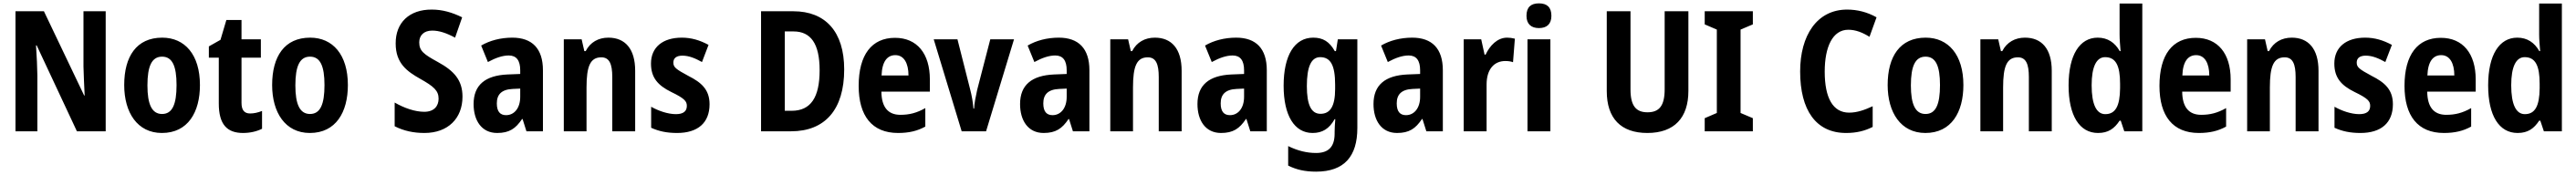

<svg xmlns="http://www.w3.org/2000/svg" viewBox="-20 -781 15305 1041"><path d="M608 0V-714H476V-385C477 -337 480 -279 483 -213H480L241 -714H72V0H202V-333C201 -382 199 -441 194 -511H198L437 0Z M1168 -275C1168 -456 1078 -557 944 -557C791 -557 718 -445 718 -275C718 -112 796 10 942 10C1097 10 1168 -114 1168 -275ZM856 -273C856 -388 882 -444 943 -444C1004 -444 1029 -388 1029 -275C1029 -160 1004 -103 943 -103C882 -103 856 -161 856 -273Z M1466 -106C1432 -106 1415 -126 1415 -169V-438H1530V-547H1415V-662H1325L1290 -544L1221 -505V-438H1280V-165C1280 -41 1329 10 1424 10C1468 10 1507 0 1537 -15V-121C1512 -111 1488 -106 1466 -106Z M2047 -275C2047 -456 1957 -557 1823 -557C1670 -557 1597 -445 1597 -275C1597 -112 1675 10 1821 10C1976 10 2047 -114 2047 -275ZM1735 -273C1735 -388 1761 -444 1822 -444C1883 -444 1908 -388 1908 -275C1908 -160 1883 -103 1822 -103C1761 -103 1735 -161 1735 -273Z M2728 -206C2728 -305 2677 -360 2582 -412C2498 -458 2471 -478 2471 -529C2471 -570 2498 -599 2548 -599C2589 -599 2632 -585 2684 -557L2726 -678C2667 -707 2609 -724 2546 -724C2412 -725 2330 -646 2331 -522C2331 -404 2399 -356 2477 -312C2557 -267 2586 -242 2586 -194C2586 -150 2559 -116 2501 -116C2446 -116 2382 -138 2325 -171V-30C2380 -2 2438 10 2502 10C2642 10 2728 -77 2728 -206Z M3024 -557C2955 -557 2890 -540 2839 -510L2879 -412C2925 -437 2966 -451 3003 -451C3048 -451 3071 -422 3071 -363V-341L2995 -338C2864 -332 2794 -276 2794 -162C2794 -65 2841 10 2934 10C3006 10 3044 -16 3082 -73H3085L3108 0H3206V-363C3206 -492 3142 -557 3024 -557ZM3027 -252 3071 -254V-205C3071 -137 3035 -96 2987 -96C2952 -96 2932 -117 2932 -166C2932 -219 2960 -249 3027 -252Z M3595 -557C3536 -557 3487 -530 3460 -477H3452L3436 -547H3330V0H3465V-261C3465 -387 3487 -440 3553 -440C3601 -440 3618 -400 3618 -323V0H3754V-360C3754 -491 3694 -557 3595 -557Z M4196 -161C4196 -249 4146 -291 4071 -329C3995 -370 3981 -381 3981 -409C3981 -435 3999 -450 4035 -450C4075 -450 4113 -433 4151 -412L4190 -514C4138 -542 4088 -557 4031 -557C3918 -557 3848 -500 3848 -403C3848 -319 3889 -273 3968 -234C4049 -195 4061 -178 4061 -151C4061 -119 4040 -102 3996 -102C3948 -102 3891 -122 3849 -146V-21C3895 0 3943 10 4003 10C4126 10 4196 -50 4196 -161Z M4996 -368C4996 -593 4884 -714 4694 -714H4502V0H4680C4882 0 4996 -129 4996 -368ZM4850 -363C4850 -201 4797 -122 4684 -122H4643V-594H4695C4797 -594 4850 -522 4850 -363Z M5298 -556C5160 -556 5082 -456 5082 -270C5082 -92 5161 10 5316 10C5381 10 5431 -2 5478 -28V-138C5427 -109 5383 -98 5330 -98C5256 -98 5218 -144 5217 -236H5505V-309C5505 -462 5429 -556 5298 -556ZM5300 -453C5351 -453 5378 -405 5378 -332H5218C5221 -417 5253 -453 5300 -453Z M5694 0H5839L6005 -547H5864L5786 -246C5777 -204 5769 -166 5768 -135H5764C5761 -174 5754 -213 5744 -251L5669 -547H5528Z M6271 -557C6202 -557 6137 -540 6086 -510L6126 -412C6172 -437 6213 -451 6250 -451C6295 -451 6318 -422 6318 -363V-341L6242 -338C6111 -332 6041 -276 6041 -162C6041 -65 6088 10 6181 10C6253 10 6291 -16 6329 -73H6332L6355 0H6453V-363C6453 -492 6389 -557 6271 -557ZM6274 -252 6318 -254V-205C6318 -137 6282 -96 6234 -96C6199 -96 6179 -117 6179 -166C6179 -219 6207 -249 6274 -252Z M6842 -557C6783 -557 6734 -530 6707 -477H6699L6683 -547H6577V0H6712V-261C6712 -387 6734 -440 6800 -440C6848 -440 6865 -400 6865 -323V0H7001V-360C7001 -491 6941 -557 6842 -557Z M7325 -557C7256 -557 7191 -540 7140 -510L7180 -412C7226 -437 7267 -451 7304 -451C7349 -451 7372 -422 7372 -363V-341L7296 -338C7165 -332 7095 -276 7095 -162C7095 -65 7142 10 7235 10C7307 10 7345 -16 7383 -73H7386L7409 0H7507V-363C7507 -492 7443 -557 7325 -557ZM7328 -252 7372 -254V-205C7372 -137 7336 -96 7288 -96C7253 -96 7233 -117 7233 -166C7233 -219 7261 -249 7328 -252Z M7783 -557C7672 -557 7607 -452 7607 -271C7607 -94 7671 10 7779 10C7837 10 7878 -15 7910 -72H7914C7912 -49 7910 -18 7910 4V14C7910 96 7870 129 7800 129C7745 129 7691 116 7634 88V204C7684 229 7735 240 7800 240C7968 240 8045 148 8045 -19V-547H7929L7918 -477H7911C7879 -534 7840 -557 7783 -557ZM7824 -441C7886 -441 7913 -393 7913 -277V-252C7913 -149 7884 -104 7826 -104C7771 -104 7745 -157 7745 -269C7745 -384 7771 -441 7824 -441Z M8371 -557C8302 -557 8237 -540 8186 -510L8226 -412C8272 -437 8313 -451 8350 -451C8395 -451 8418 -422 8418 -363V-341L8342 -338C8211 -332 8141 -276 8141 -162C8141 -65 8188 10 8281 10C8353 10 8391 -16 8429 -73H8432L8455 0H8553V-363C8553 -492 8489 -557 8371 -557ZM8374 -252 8418 -254V-205C8418 -137 8382 -96 8334 -96C8299 -96 8279 -117 8279 -166C8279 -219 8307 -249 8374 -252Z M8935 -557C8876 -557 8832 -509 8807 -456H8801L8781 -547H8677V0H8813V-279C8813 -369 8858 -418 8924 -418C8941 -418 8957 -416 8970 -411L8981 -551C8965 -555 8949 -557 8935 -557Z M9124 -761C9077 -761 9050 -739 9050 -687C9050 -637 9079 -614 9124 -614C9170 -614 9198 -637 9198 -687C9198 -738 9172 -761 9124 -761ZM9192 -547H9056V0H9192Z M10012 -240V-714H9871V-250C9871 -152 9839 -113 9769 -113C9702 -113 9668 -150 9668 -249V-714H9527V-239C9527 -77 9611 10 9768 10C9929 10 10012 -81 10012 -240Z M10395 0V-78L10322 -109V-605L10395 -636V-714H10109V-636L10181 -605V-109L10109 -78V0Z M10962 -604C11007 -604 11048 -587 11088 -562L11130 -678C11075 -709 11016 -724 10955 -724C10776 -724 10676 -570 10676 -356C10676 -126 10770 10 10949 10C11010 10 11060 -2 11107 -26V-149C11059 -127 11015 -111 10967 -111C10871 -111 10822 -198 10822 -355C10822 -502 10869 -604 10962 -604Z M11646 -275C11646 -456 11556 -557 11422 -557C11269 -557 11196 -445 11196 -275C11196 -112 11274 10 11420 10C11575 10 11646 -114 11646 -275ZM11334 -273C11334 -388 11360 -444 11421 -444C11482 -444 11507 -388 11507 -275C11507 -160 11482 -103 11421 -103C11360 -103 11334 -161 11334 -273Z M12012 -557C11953 -557 11904 -530 11877 -477H11869L11853 -547H11747V0H11882V-261C11882 -387 11904 -440 11970 -440C12018 -440 12035 -400 12035 -323V0H12171V-360C12171 -491 12111 -557 12012 -557Z M12446 10C12507 10 12543 -16 12574 -63H12581L12602 0H12709V-760H12574V-575C12574 -547 12577 -512 12580 -477H12575C12546 -528 12503 -557 12444 -557C12337 -557 12271 -454 12271 -273C12271 -93 12336 10 12446 10ZM12489 -102C12437 -102 12408 -159 12408 -274C12408 -383 12436 -441 12488 -441C12552 -441 12577 -390 12577 -283V-256C12576 -151 12550 -102 12489 -102Z M13027 -556C12889 -556 12811 -456 12811 -270C12811 -92 12890 10 13045 10C13110 10 13160 -2 13207 -28V-138C13156 -109 13112 -98 13059 -98C12985 -98 12947 -144 12946 -236H13234V-309C13234 -462 13158 -556 13027 -556ZM13029 -453C13080 -453 13107 -405 13107 -332H12947C12950 -417 12982 -453 13029 -453Z M13597 -557C13538 -557 13489 -530 13462 -477H13454L13438 -547H13332V0H13467V-261C13467 -387 13489 -440 13555 -440C13603 -440 13620 -400 13620 -323V0H13756V-360C13756 -491 13696 -557 13597 -557Z M14198 -161C14198 -249 14148 -291 14073 -329C13997 -370 13983 -381 13983 -409C13983 -435 14001 -450 14037 -450C14077 -450 14115 -433 14153 -412L14192 -514C14140 -542 14090 -557 14033 -557C13920 -557 13850 -500 13850 -403C13850 -319 13891 -273 13970 -234C14051 -195 14063 -178 14063 -151C14063 -119 14042 -102 13998 -102C13950 -102 13893 -122 13851 -146V-21C13897 0 13945 10 14005 10C14128 10 14198 -50 14198 -161Z M14483 -556C14345 -556 14267 -456 14267 -270C14267 -92 14346 10 14501 10C14566 10 14616 -2 14663 -28V-138C14612 -109 14568 -98 14515 -98C14441 -98 14403 -144 14402 -236H14690V-309C14690 -462 14614 -556 14483 -556ZM14485 -453C14536 -453 14563 -405 14563 -332H14403C14406 -417 14438 -453 14485 -453Z M14939 10C15000 10 15036 -16 15067 -63H15074L15095 0H15202V-760H15067V-575C15067 -547 15070 -512 15073 -477H15068C15039 -528 14996 -557 14937 -557C14830 -557 14764 -454 14764 -273C14764 -93 14829 10 14939 10ZM14982 -102C14930 -102 14901 -159 14901 -274C14901 -383 14929 -441 14981 -441C15045 -441 15070 -390 15070 -283V-256C15069 -151 15043 -102 14982 -102Z"/></svg>

Font: Noto Sans Devanagari UI Condensed
Style: Bold
Weight: 700
Width: 3
Designer: Jelle Bosma - Monotype Design Team
Foundry: Monotype Imaging Inc.
Version: Version 2.004